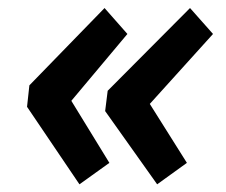

<svg xmlns="http://www.w3.org/2000/svg" viewBox="-20 -513 572 485"><path d="M180.7 -47.4 48.3 -243.2 54.2 -297.4 244.1 -492.7 301.8 -427.2 160.2 -258.3 256.3 -101.6ZM377 -47.4 245.6 -232.4 252 -283.7 460 -492.7 518.1 -427.2 358.4 -250.5 452.1 -101.6Z"/></svg>

Font: Reddit Sans ExtraBold
Style: Italic
Weight: 800
Italic angle: -11.25°
Designer: Stephen Hutchings
Version: Version 1.013